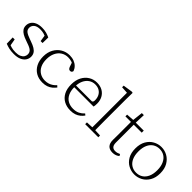

<svg xmlns="http://www.w3.org/2000/svg" viewBox="110 -1633 2538 2538"><g transform="rotate(45 1378.5 -364.0)"><path d="M217 12Q166 12 128.5 3.5Q91 -5 56 -19L53 -133H90L110 -19H78V-53Q103 -40 137 -30Q171 -20 218 -20Q265 -20 295 -33.5Q325 -47 339 -69Q353 -91 353 -116Q353 -152 328.5 -174.5Q304 -197 242 -217L204 -231Q162 -245 130.5 -263.5Q99 -282 81.5 -307Q64 -332 64 -368Q64 -406 84.5 -436Q105 -466 143.5 -483Q182 -500 238 -500Q283 -500 319.5 -490Q356 -480 386 -465L384 -360H348L332 -464H360V-434Q332 -451 301.5 -459Q271 -467 236 -467Q175 -467 145.5 -441Q116 -415 116 -378Q116 -340 143.5 -319Q171 -298 226 -279L262 -266Q312 -249 344 -229Q376 -209 391 -184Q406 -159 406 -125Q406 -88 385 -56.5Q364 -25 322.5 -6.5Q281 12 217 12Z M750 12Q679 12 626.5 -19Q574 -50 544.5 -106.5Q515 -163 515 -240Q515 -319 547.5 -377.5Q580 -436 634.5 -468Q689 -500 754 -500Q799 -500 836 -486Q873 -472 898.5 -446.5Q924 -421 936 -387Q934 -373 925.5 -364.5Q917 -356 902 -356Q886 -356 877 -365.5Q868 -375 862 -390L835 -469L876 -430Q850 -448 822 -457Q794 -466 757 -466Q704 -466 661.5 -439Q619 -412 595 -362Q571 -312 571 -244Q571 -177 594.5 -129Q618 -81 660.5 -55.5Q703 -30 758 -30Q792 -30 820 -39Q848 -48 871.5 -64Q895 -80 916 -103L938 -82Q918 -56 892.5 -34.5Q867 -13 832 -0.5Q797 12 750 12Z M1273 12Q1204 12 1151 -17Q1098 -46 1068 -102Q1038 -158 1038 -240Q1038 -320 1068 -378Q1098 -436 1149.5 -468Q1201 -500 1264 -500Q1326 -500 1370 -474.5Q1414 -449 1437.5 -405Q1461 -361 1461 -305Q1461 -286 1459.5 -270Q1458 -254 1455 -243H1071V-276H1390Q1402 -280 1406 -290Q1410 -300 1410 -316Q1410 -359 1393 -393Q1376 -427 1343.5 -446.5Q1311 -466 1264 -466Q1216 -466 1177 -440Q1138 -414 1115.5 -365.5Q1093 -317 1093 -248Q1093 -176 1117 -127Q1141 -78 1184 -54Q1227 -30 1283 -30Q1337 -30 1374.5 -49Q1412 -68 1441 -100L1462 -82Q1443 -55 1416.5 -33.5Q1390 -12 1355 0Q1320 12 1273 12Z M1541 0V-33L1655 -38H1673L1786 -33V0ZM1637 0Q1637 -32 1637.5 -68.5Q1638 -105 1638 -143Q1638 -181 1638 -215V-684L1541 -690V-720L1672 -740L1692 -736L1690 -608V-215Q1690 -181 1690.5 -143Q1691 -105 1691 -68.5Q1691 -32 1692 0Z M1976 -449V-487H2149V-449ZM2060 12Q2005 12 1976 -18.5Q1947 -49 1947 -111Q1947 -130 1947.5 -148Q1948 -166 1948 -187V-449H1844V-481L1967 -490L1949 -474L1967 -633H2005L1999 -469L2000 -460V-117Q2000 -70 2018.5 -49Q2037 -28 2073 -28Q2095 -28 2112.5 -33.5Q2130 -39 2146 -47L2160 -22Q2149 -13 2134 -5Q2119 3 2100.5 7.5Q2082 12 2060 12Z M2469 12Q2409 12 2355.5 -16.5Q2302 -45 2269 -102Q2236 -159 2236 -242Q2236 -326 2269 -383.5Q2302 -441 2355.5 -470.5Q2409 -500 2469 -500Q2530 -500 2583 -470.5Q2636 -441 2669.5 -384Q2703 -327 2703 -243Q2703 -160 2669.5 -103Q2636 -46 2583 -17Q2530 12 2469 12ZM2469 -22Q2522 -22 2561.5 -47.5Q2601 -73 2623.5 -122Q2646 -171 2646 -242Q2646 -313 2623.5 -363Q2601 -413 2561.5 -439Q2522 -465 2469 -465Q2418 -465 2378 -439.5Q2338 -414 2315.5 -364.5Q2293 -315 2293 -244Q2293 -172 2315.5 -122.5Q2338 -73 2378 -47.5Q2418 -22 2469 -22Z"/></g></svg>

Font: Source Serif 4 Light
Style: Regular
Weight: 300
Designer: Frank Grießhammer
Foundry: Adobe Systems Incorporated
Version: Version 4.004;hotconv 1.0.116;makeotfexe 2.5.65601